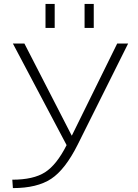

<svg xmlns="http://www.w3.org/2000/svg" viewBox="-20 -953 709 983"><path d="M413 -810V-933H460V-810ZM213 -810V-933H260V-810ZM105 -730 347 -259H348L580 -730H636L378 -213Q314 -85 242 -37.5Q170 10 46 10L43 -33Q151 -33 210.5 -71Q270 -109 321 -210L46 -730Z"/></svg>

Font: Mplus 1p Light
Style: Regular
Weight: 300
Version: Version 1.061